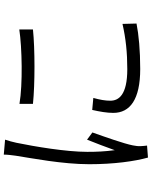

<svg xmlns="http://www.w3.org/2000/svg" viewBox="89 -884 821 1040"><g transform="rotate(-90 500.0 -363.5)"><path d="M458 -669V-596C563 -585 757 -585 861 -596V-670C763 -655 563 -651 458 -669ZM425 -275C416 -235 409 -196 409 -161C409 -70 482 -15 647 -15C748 -15 832 -23 893 -35L891 -111C812 -93 735 -85 646 -85C505 -85 475 -132 475 -177C475 -204 480 -233 490 -269L425 -275ZM183 -754C183 -734 180 -711 177 -689C164 -606 131 -436 131 -291C131 -157 147 -44 167 27L232 22C231 12 229 -1 229 -12C228 -23 230 -42 233 -55C242 -102 279 -206 303 -274L264 -303C247 -262 224 -200 207 -153C200 -207 198 -249 198 -302C198 -416 227 -588 247 -685C251 -703 258 -731 264 -747Z"/></g></svg>

Font: Genne Gothic Normal
Style: Regular
Weight: 350
Designer: Ryoko NISHIZUKA (kana & ideographs); Paul D. Hunt (Latin, Greek & Cyrillic); Wenlong ZHANG (bopomofo); Sandoll Communica
Foundry: Adobe Systems Incorporated
Version: Version 1.004;PS 1.004;hotconv 16.6.51;makeotf.lib2.5.65220